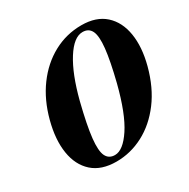

<svg xmlns="http://www.w3.org/2000/svg" viewBox="-163 -862 1009 1024"><g transform="rotate(-30 342.0 -350.0)"><path d="M468.5 -712.5Q559.5 -712.5 612.8 -664.5Q666 -616.5 679.5 -533.8Q693 -451 665.5 -346.5Q635 -231.5 574.8 -151.5Q514.5 -71.5 435.2 -30Q356 11.5 269 11.5Q176 11.5 122.5 -36.8Q69 -85 55.8 -168.5Q42.5 -252 70.5 -358.5Q99 -467 157.5 -546.5Q216 -626 296 -669.2Q376 -712.5 468.5 -712.5ZM478.5 -349Q509 -471.5 516.5 -543.5Q524 -615.5 508.8 -646.8Q493.5 -678 456 -678Q402 -678 349.8 -595.2Q297.5 -512.5 260 -367Q227 -235.5 219 -160.5Q211 -85.5 226.5 -54.2Q242 -23 279 -23Q329.5 -23 383 -104Q436.5 -185 478.5 -349Z"/></g></svg>

Font: Fraunces 72pt S000
Style: Bold Italic
Weight: 700
Italic angle: -16°
Version: Version 1.000; ttfautohint (v1.8.3)